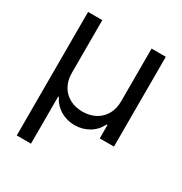

<svg xmlns="http://www.w3.org/2000/svg" viewBox="-170 -657 933 982"><g transform="rotate(30 296.5 -165.5)"><path d="M67.4 -530.3H151.4V-217.8Q151.4 -175.8 169.4 -143.1Q187.5 -110.4 220.2 -92.3Q252.9 -74.2 295.9 -74.2Q339.8 -74.2 373 -92.3Q406.2 -110.4 424.3 -143.1Q442.4 -175.8 442.4 -217.8V-530.3H526.4V0H442.4V-79.1H437.5Q417 -38.1 379.4 -16.1Q341.8 5.9 295.9 5.9Q251 5.9 213.4 -16.1Q175.8 -38.1 155.3 -79.1H151.4V199.2H67.4Z"/></g></svg>

Font: Pretendard Std Variable
Style: Regular
Weight: 400
Designer: Base glyphs from Inter by Rasmus Andersson; Hangeul glyphs from Noto Sans CJK(Source Han Sans) by Jang Soo-young and Kan
Foundry: Kil Hyung-jin
Version: Version 1.309;Glyphs 3.2 (3225)